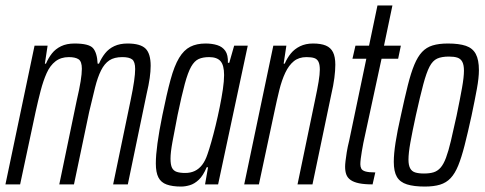

<svg xmlns="http://www.w3.org/2000/svg" viewBox="-23 -678 1784 706"><path d="M-3 0 104 -510H152L142 -444H146Q155 -465 168 -481.5Q181 -498 201.5 -508Q222 -518 251 -518Q304 -518 319 -501Q334 -484 336 -444H341Q350 -465 363.5 -482Q377 -499 397.5 -508.5Q418 -518 446 -518Q493 -518 512 -499.5Q531 -481 531 -436Q531 -416 527.5 -391Q524 -366 516 -332L447 0H393L457 -308Q466 -351 470 -379Q474 -407 474 -424Q474 -451 463 -459.5Q452 -468 427 -468Q397 -468 379 -456Q361 -444 348.5 -419Q336 -394 326.5 -356Q317 -318 305 -267L249 0H195L259 -308Q269 -351 273.5 -379Q278 -407 278 -425Q278 -452 266 -460Q254 -468 230 -468Q201 -468 181 -452.5Q161 -437 148.5 -409Q136 -381 126.5 -344.5Q117 -308 108 -267L51 0Z M643 8Q611 8 590 0.5Q569 -7 559.5 -25.5Q550 -44 550 -77Q550 -107 556 -151Q562 -195 574 -254Q590 -333 604 -384.5Q618 -436 635.5 -465Q653 -494 676.5 -506Q700 -518 733 -518Q757 -518 776 -512Q795 -506 805.5 -491Q816 -476 815 -447H820L838 -510H888L779 0H731L742 -63H737Q724 -32 708 -17Q692 -2 675 3Q658 8 643 8ZM658 -42Q678 -42 693.5 -49.5Q709 -57 720.5 -72Q732 -87 740 -111Q746 -128 754 -156Q762 -184 770 -217Q778 -250 785 -284.5Q792 -319 796.5 -349.5Q801 -380 801 -402Q801 -438 788 -453Q775 -468 746 -468Q723 -468 707.5 -461Q692 -454 680 -433Q668 -412 656.5 -369.5Q645 -327 630 -255Q618 -194 611 -155.5Q604 -117 604 -95Q604 -72 609.5 -61Q615 -50 627 -46Q639 -42 658 -42Z M875 0 982 -510H1030L1020 -444H1024Q1033 -465 1046.5 -481.5Q1060 -498 1080.5 -508Q1101 -518 1128 -518Q1157 -518 1175 -510.5Q1193 -503 1201.5 -486Q1210 -469 1210 -440Q1210 -419 1206.5 -391.5Q1203 -364 1195 -330L1126 0H1071L1135 -308Q1144 -350 1148.5 -377.5Q1153 -405 1153 -422Q1153 -441 1148 -451Q1143 -461 1132.5 -464.5Q1122 -468 1104 -468Q1076 -468 1057.5 -453Q1039 -438 1026 -410.5Q1013 -383 1004 -346.5Q995 -310 986 -267L929 0Z M1347 0Q1317 0 1297.5 -4Q1278 -8 1266.5 -16Q1255 -24 1250.5 -36Q1246 -48 1246 -65Q1246 -73 1247.5 -86Q1249 -99 1252 -118Q1255 -137 1261 -161L1324 -462H1273L1284 -510H1334L1365 -658H1420L1389 -510H1451L1441 -462H1380L1313 -152Q1310 -136 1307.5 -121.5Q1305 -107 1303.5 -94.5Q1302 -82 1302 -74Q1302 -65 1305.5 -58Q1309 -51 1321 -47.5Q1333 -44 1357 -44Z M1539 8Q1499 8 1473.5 0Q1448 -8 1436.5 -27.5Q1425 -47 1425 -83Q1425 -112 1431.5 -154Q1438 -196 1451 -253Q1465 -318 1476.5 -364Q1488 -410 1500.5 -440Q1513 -470 1529 -487Q1545 -504 1568 -511Q1591 -518 1624 -518Q1665 -518 1690 -509.5Q1715 -501 1726.5 -479.5Q1738 -458 1738 -420Q1738 -392 1730.5 -351Q1723 -310 1711 -253Q1697 -189 1685.5 -144Q1674 -99 1662 -69.5Q1650 -40 1634 -23Q1618 -6 1595 1Q1572 8 1539 8ZM1536 -40Q1557 -40 1571.5 -44.5Q1586 -49 1597 -61.5Q1608 -74 1617 -98Q1626 -122 1635 -160Q1644 -198 1656 -253Q1669 -316 1676 -355.5Q1683 -395 1683 -418Q1683 -439 1677 -450.5Q1671 -462 1659 -466Q1647 -470 1628 -470Q1601 -470 1584.5 -462.5Q1568 -455 1556.5 -433Q1545 -411 1533.5 -368Q1522 -325 1506 -253Q1493 -193 1486 -154Q1479 -115 1479 -91Q1479 -71 1485 -59.5Q1491 -48 1503.5 -44Q1516 -40 1536 -40Z"/></svg>

Font: Saira UltraCondensed
Style: Italic
Weight: 400
Width: 1
Italic angle: -12°
Designer: Hector Gatti with collaboration of the Omnibus-Type team
Foundry: Omnibus-Type
Version: Version 1.101